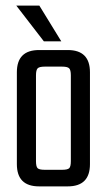

<svg xmlns="http://www.w3.org/2000/svg" viewBox="-20 -663 380 683"><path d="M119 -485H221Q300 -485 300 -406V-79Q300 0 221 0H119Q40 0 40 -79V-406Q40 -485 119 -485ZM232 -90V-395Q232 -414 226 -420Q220 -426 201 -426H139Q120 -426 114 -420Q108 -414 108 -395V-90Q108 -70 114 -64.5Q120 -59 139 -59H201Q220 -59 226 -64.5Q232 -70 232 -90ZM198 -516H136L38 -643H120Z"/></svg>

Font: Teko Light
Style: Regular
Weight: 300
Designer: Manushi Parikh, Jonny Pinhorn
Foundry: Indian Type Foundry
Version: Version 1.105;PS 1.0;hotconv 1.0.78;makeotf.lib2.5.61930; tt